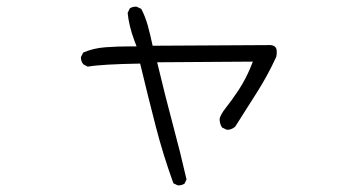

<svg xmlns="http://www.w3.org/2000/svg" viewBox="-20 -561 1040 578"><path d="M516.6 -2.9Q527.8 -2.9 535.6 -8.3L541.5 -21Q522.9 -102.5 500.7 -184.8Q478.5 -267.1 453.1 -373.5L741.2 -375.5L733.9 -357.4Q719.7 -322.8 698.7 -290.5Q677.7 -258.8 658.7 -234.9Q650.9 -225.1 646.5 -216.8Q642.1 -208.5 641.1 -203.1Q641.1 -188.5 648.4 -177.2L662.6 -170.4Q663.6 -170.4 665.3 -170.4Q667 -170.4 669.7 -170.7Q672.4 -170.9 675.8 -172.4Q682.1 -174.3 688 -179.7Q720.7 -231.4 753.7 -283.2Q786.6 -335 811.5 -389.6Q813 -397 813 -400.4Q813 -403.8 813 -407.7Q812.5 -416 808.1 -420.2Q803.7 -424.3 794.4 -425.3L439.5 -423.3Q431.6 -460.4 424.3 -486.1Q417 -511.7 405.3 -534.2L392.1 -540.5Q390.6 -541 389.6 -541Q378.4 -541 370.6 -535.6L364.3 -522Q368.2 -482.4 384.3 -439.5L391.1 -421.4H372.1Q333.5 -421.4 297.1 -418.7Q260.7 -416 230.5 -402.8L224.1 -390.1Q223.6 -389.2 223.6 -388.2Q223.6 -376 231 -367.2L244.1 -360.4Q286.1 -367.7 401.9 -369.6Q425.8 -270 448.7 -181.2Q471.7 -92.3 502 -9.3L514.2 -3.4Q515.6 -2.9 516.6 -2.9Z"/></svg>

Font: NaikaiFont
Style: ExtraLight
Weight: 200
Version: Version 1.89